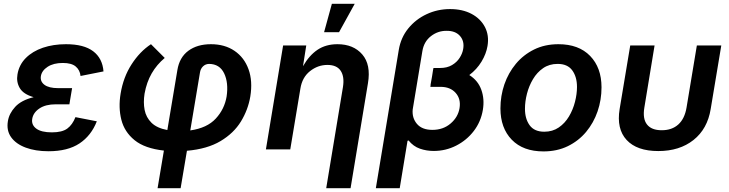

<svg xmlns="http://www.w3.org/2000/svg" viewBox="-20 -785 3832 1009"><path d="M234.9 9.8Q166 9.8 115 -9.3Q64 -28.3 38.6 -63.7Q13.2 -99.1 21.5 -148.4Q27.8 -188.5 59.8 -223.4Q91.8 -258.3 156.7 -274.4Q102.5 -290 83.7 -322.5Q64.9 -355 71.8 -394Q80.1 -444.3 115.5 -480Q150.9 -515.6 205.6 -534.2Q260.3 -552.7 326.7 -552.7Q420.9 -552.7 469.7 -515.6Q518.6 -478.5 523.9 -409.7L403.3 -385.7Q399.9 -417 377.9 -435.5Q356 -454.1 310.1 -454.1Q261.2 -454.1 230.5 -434.1Q199.7 -414.1 194.8 -384.8Q190.4 -356.9 213.6 -339.4Q236.8 -321.8 286.1 -321.8H358.9L349.1 -263.7L344.7 -236.8H272Q219.7 -236.8 187.3 -215.1Q154.8 -193.4 149.4 -160.6Q144 -128.9 170.7 -109.1Q197.3 -89.4 252.9 -89.4Q306.6 -89.4 333.7 -109.4Q360.8 -129.4 376.5 -169.4L488.8 -147.5Q459.5 -72.3 397.7 -31.2Q335.9 9.8 234.9 9.8Z M808.1 204.1 841.3 6.3Q740.7 -4.9 687.3 -48.3Q633.8 -91.8 617.7 -155.8Q601.6 -219.7 613.8 -293Q627.9 -379.4 671.4 -446.8Q714.8 -514.2 773.4 -552.7L845.7 -480.5Q803.7 -445.3 777.1 -399.2Q750.5 -353 739.7 -293Q732.4 -247.1 740 -207.5Q747.6 -168 776.1 -139.9Q804.7 -111.8 859.4 -101.6L912.1 -416.5Q922.9 -483.4 969.7 -518.1Q1016.6 -552.7 1088.4 -552.7Q1161.1 -552.7 1212.4 -517.8Q1263.7 -482.9 1286.1 -420.9Q1308.6 -358.9 1295.4 -277.8Q1283.7 -208 1246.1 -146.5Q1208.5 -85 1138.9 -43.5Q1069.3 -2 962.4 7.3L929.2 204.1ZM980 -99.6Q1068.4 -112.3 1114 -161.9Q1159.7 -211.4 1170.9 -277.8Q1181.6 -350.1 1158 -399.4Q1134.3 -448.7 1078.6 -449.2Q1059.6 -448.7 1046.6 -436Q1033.7 -423.3 1030.8 -403.3Z M1558.6 -319.3 1505.4 0H1377.4L1467.8 -545.9H1589.4L1572.3 -437Q1605 -494.1 1648.7 -523.4Q1692.4 -552.7 1753.4 -552.7Q1837.4 -552.7 1883.8 -499Q1930.2 -445.3 1913.6 -347.2L1822.3 204.1H1694.3L1782.2 -327.1Q1791 -381.8 1770.5 -412.8Q1750 -443.8 1700.7 -443.8Q1650.4 -443.8 1609.1 -411.1Q1567.9 -378.4 1558.6 -319.3ZM1683.1 -615.7 1724.1 -765.1H1844.2L1761.7 -615.7Z M2345.2 -737.3Q2410.2 -737.3 2457.8 -712.2Q2505.4 -687 2528.3 -643.1Q2551.3 -599.1 2542 -543.5Q2535.2 -502 2510.5 -461.2Q2485.8 -420.4 2446.3 -390.6Q2492.2 -361.8 2509.5 -313Q2526.9 -264.2 2517.6 -208Q2507.3 -145.5 2470 -96.7Q2432.6 -47.9 2377.4 -19.8Q2322.3 8.3 2259.3 8.3Q2221.2 8.3 2186.8 -3.7Q2152.3 -15.6 2127 -46.9L2121.6 -44.9L2080.6 204.1H1955.1L2075.7 -522.9Q2086.4 -587.4 2125.5 -635.5Q2164.6 -683.6 2221.9 -710.4Q2279.3 -737.3 2345.2 -737.3ZM2256.3 -420.9H2256.8L2257.8 -427.7H2292.5Q2329.6 -427.7 2355.2 -442.9Q2380.9 -458 2395.5 -481Q2410.2 -503.9 2414.1 -527.3Q2421.4 -568.8 2397.2 -596.2Q2373 -623.5 2327.1 -623Q2281.2 -623.5 2244.6 -595Q2208 -566.4 2199.7 -516.6L2148.9 -210Q2144.5 -165.5 2171.1 -134Q2197.8 -102.5 2252.4 -102.5Q2309.1 -102.5 2348.1 -136Q2387.2 -169.4 2395 -216.8Q2402.8 -265.1 2374.5 -296.9Q2346.2 -328.6 2295.4 -328.6H2241.7L2243.2 -339.8H2242.7L2250.5 -383.3Z M2835.9 10.7Q2729 10.7 2669.4 -50.8Q2609.9 -112.3 2609.9 -215.3Q2609.9 -281.2 2630.6 -341.6Q2651.4 -401.9 2690.9 -449.5Q2730.5 -497.1 2786.9 -524.9Q2843.3 -552.7 2914.6 -552.7Q3021.5 -552.7 3081.3 -491Q3141.1 -429.2 3141.1 -326.2Q3141.1 -260.3 3120.4 -199.7Q3099.6 -139.2 3060.1 -91.8Q3020.5 -44.4 2963.9 -16.8Q2907.2 10.7 2835.9 10.7ZM2840.3 -92.8Q2883.8 -92.8 2916.3 -115Q2948.7 -137.2 2970 -172.9Q2991.2 -208.5 3001.7 -249.8Q3012.2 -291 3012.2 -328.1Q3012.2 -381.3 2987.3 -415.3Q2962.4 -449.2 2910.6 -449.2Q2866.7 -449.2 2834.5 -427Q2802.2 -404.8 2781 -369.1Q2759.8 -333.5 2749.3 -292.5Q2738.8 -251.5 2738.8 -213.4Q2738.8 -160.6 2763.4 -126.7Q2788.1 -92.8 2840.3 -92.8Z M3439.5 8.8Q3327.1 8.8 3273.2 -49.3Q3219.2 -107.4 3236.3 -211.9L3292 -545.9H3419.9L3366.2 -219.7Q3356.4 -161.1 3380.1 -130.9Q3403.8 -100.6 3457.5 -100.6Q3511.2 -100.6 3544.7 -130.9Q3578.1 -161.1 3587.9 -219.7L3642.1 -545.9H3770.5L3714.8 -211.9Q3697.8 -107.4 3624.5 -49.3Q3551.3 8.8 3439.5 8.8Z"/></svg>

Font: Inter Semi Bold
Style: Italic
Weight: 600
Italic angle: -9.39999°
Designer: Rasmus Andersson
Foundry: rsms
Version: Version 4.000;git-3c8e0fc